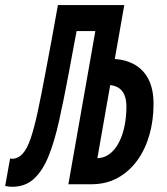

<svg xmlns="http://www.w3.org/2000/svg" viewBox="-41 -713 647 743"><path d="M6.3 9.8Q0 9.8 -6.8 9Q-13.7 8.3 -21 6.8L-2 -99.6Q3.9 -98.6 7.8 -98.6Q29.8 -99.6 46.9 -118.4Q64 -137.2 77.6 -177.2Q91.3 -217.3 105 -280.8Q118.7 -344.2 135.3 -433.6Q147.5 -497.6 159.7 -563.7Q171.9 -629.9 183.1 -693.4H390.6L372.1 -592.8H210.9L263.2 -634.3Q252.9 -581.5 242.9 -526.1Q232.9 -470.7 222.7 -417.5Q205.1 -324.2 187.7 -245.8Q170.4 -167.5 147.5 -110.1Q124.5 -52.7 90.8 -21.5Q57.1 9.8 6.3 9.8ZM236.8 0 250.5 -101.6 330.1 -100.6Q359.9 -100.1 382.1 -116.5Q404.3 -132.8 418.9 -161.1Q433.6 -189.5 440.9 -225.1Q448.2 -260.7 448.2 -299.8Q448.2 -342.8 429.2 -363.5Q410.2 -384.3 373 -384.3Q359.4 -384.3 343.8 -384Q328.1 -383.8 314 -383.8L341.3 -482.9Q350.1 -483.9 362.3 -484.6Q374.5 -485.4 384.8 -485.4Q436 -485.4 473.9 -466.3Q511.7 -447.3 532.5 -408.4Q553.2 -369.6 553.2 -310.5Q553.2 -248.5 537.6 -192.6Q522 -136.7 491.2 -93.5Q460.4 -50.3 415.5 -25.1Q370.6 0 312.5 0ZM223.6 0 345.7 -693.4H439.9L325.2 -40.5L310.5 0Z"/></svg>

Font: Cascadia Mono Medium
Style: Italic
Weight: 500
Italic angle: -10°
Monospace: yes
Designer: Aaron Bell
Foundry: Saja Typeworks
Version: Version 2407.024